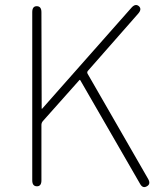

<svg xmlns="http://www.w3.org/2000/svg" viewBox="-20 -751 647 774"><path d="M129 0Q110 0 110 -24V-702Q110 -726 128 -726Q147 -726 147 -702L148 -315Q148 -310 151 -314L510 -720Q526 -738 540 -726Q553 -714 537 -696L334 -465Q330 -460 333 -454L577 -30Q589 -9 572 0Q555 10 544 -11L304 -427Q302 -431 299 -427L153 -263Q147 -256 147 -247V-24Q147 0 129 0Z"/></svg>

Font: Resource Han Rounded KR ExtraLight
Style: Regular
Weight: 250
Designer: Cyano Hao (round all glyphs); Ryoko NISHIZUKA 西塚涼子 (kana, bopomofo & ideographs); Paul D. Hunt (Latin, Greek & Cyrillic)
Foundry: Cyano Hao
Version: 0.990